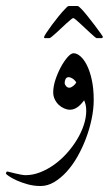

<svg xmlns="http://www.w3.org/2000/svg" viewBox="-57 -394 363 639"><path d="M254.9 -61Q254.9 -31.2 248 1.7Q241.2 34.7 229.2 66.4Q217.3 98.1 200.9 127Q184.6 155.8 164.8 177.5Q145 199.2 123 212.2Q101.1 225.1 78.1 225.1Q55.2 225.1 34.4 219.2Q13.7 213.4 -2.2 206.1Q-18.1 198.7 -27.6 192.1Q-37.1 185.5 -37.1 184.1Q-37.1 181.6 -35.9 179.2Q-34.7 176.8 -33.2 176.8Q-31.7 176.8 -24.4 178.7Q-17.1 180.7 -7.6 182.9Q2 185.1 11.7 187Q21.5 189 27.8 189Q52.2 189 76.7 179.4Q101.1 169.9 123.5 153.8Q146 137.7 165.3 116.2Q184.6 94.7 199 71Q213.4 47.4 221.7 22.5Q230 -2.4 230 -24.9Q230 -37.1 228 -45.2Q226.1 -53.2 223.1 -60.1Q219.2 -55.2 214.4 -49.6Q209.5 -43.9 203.6 -39.3Q197.8 -34.7 190.7 -31.7Q183.6 -28.8 175.8 -28.8Q166.5 -28.8 156.5 -33.2Q146.5 -37.6 138.4 -45.2Q130.4 -52.7 125.2 -63.5Q120.1 -74.2 120.1 -86.9Q120.1 -106 127.4 -128.4Q134.8 -150.9 145.5 -170.7Q156.2 -190.4 167.7 -203.6Q179.2 -216.8 188 -216.8Q198.7 -216.8 210.4 -206.8Q222.2 -196.8 232.2 -177Q242.2 -157.2 248.5 -128.2Q254.9 -99.1 254.9 -61ZM196.8 -120.1Q191.4 -128.4 184.1 -132.8Q176.8 -137.2 171.9 -137.2Q164.6 -137.2 161.4 -131.3Q158.2 -125.5 158.2 -117.2Q158.2 -113.3 162.6 -107.7Q167 -102.1 173.8 -102.1Q179.2 -102.1 186.5 -107.7Q193.8 -113.3 196.8 -120.1ZM89.8 -271Q89.8 -273.4 97.4 -284.9Q105 -296.4 115.7 -311Q126.5 -325.7 138.7 -340.6Q150.9 -355.5 159.7 -364.3Q163.6 -368.7 166.5 -371.3Q169.4 -374 172.9 -374H200.7Q203.6 -374 206.8 -370.8Q210 -367.7 214.8 -363.3Q223.6 -354 235.6 -338.9Q247.6 -323.7 258.8 -309.1Q270 -294.4 277.8 -283.2Q285.6 -272 285.6 -271Q285.6 -268.6 281.7 -267.1H264.6Q263.2 -267.1 257.3 -272Q251.5 -276.9 243.4 -284.4Q235.4 -292 226.1 -300.5Q216.8 -309.1 208.7 -316.7Q200.7 -324.2 194.6 -329.1Q188.5 -334 186.5 -334Q185.1 -334 179 -329.1Q172.9 -324.2 164.6 -316.7Q156.2 -309.1 147.2 -300.5Q138.2 -292 129.9 -284.4Q121.6 -276.9 115.5 -272Q109.4 -267.1 107.9 -267.1H92.8Q89.8 -267.1 89.8 -268.6Q89.8 -270 89.8 -271Z"/></svg>

Font: Scheherazade Urdu
Style: Regular
Weight: 400
Designer: SIL International
Foundry: SIL International
Version: Version 1.005 (build 117/117)